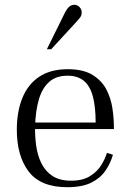

<svg xmlns="http://www.w3.org/2000/svg" viewBox="-20 -767 540 799"><path d="M260 12Q149 12 99.5 -53Q50 -118 50 -227Q50 -302 73 -359Q96 -416 143 -447.5Q190 -479 262 -479Q327 -479 365.5 -455Q404 -431 423 -394Q442 -357 448 -315Q454 -273 454 -237V-230H119L120 -257H378Q378 -322 366.5 -365.5Q355 -409 329 -430.5Q303 -452 261 -452Q214 -452 185 -426.5Q156 -401 142 -354Q128 -307 126 -242Q125 -201 130.5 -161Q136 -121 152 -88Q168 -55 198 -35Q228 -15 276 -15Q324 -15 354.5 -34Q385 -53 401.5 -80Q418 -107 425 -131L450 -123Q440 -88 419 -57Q398 -26 360 -7Q322 12 260 12ZM175 -562 251 -716Q259 -731 268 -739Q277 -747 290 -747Q302 -747 311 -737.5Q320 -728 320 -715Q320 -705 315.5 -697.5Q311 -690 296 -674L193 -562Z"/></svg>

Font: Frank Ruhl Libre Light
Style: Regular
Weight: 300
Designer: Yanek Iontef
Foundry: Fontef
Version: Version 6.003;gftools[0.9.30]